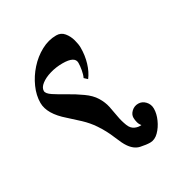

<svg xmlns="http://www.w3.org/2000/svg" viewBox="-137 -664 730 768"><g transform="rotate(-30 228.0 -280.0)"><path d="M227.5 -560.1Q249.5 -560.1 262.9 -543.7Q276.4 -527.3 282.2 -505.9Q288.1 -484.4 288.1 -468.3Q288.1 -432.6 278.3 -400.1Q268.6 -367.7 251 -344.7L237.3 -357.4Q243.2 -369.1 246.6 -387.9Q250 -406.7 250 -420.9Q250 -450.7 193.4 -450.7Q163.1 -450.7 135.7 -442.6Q108.4 -434.6 91.1 -421.1Q73.7 -407.7 73.7 -392.1Q73.7 -379.9 95.2 -365.7Q116.7 -351.6 147.5 -334.5Q178.2 -317.4 206.8 -297.1Q235.4 -276.9 249.5 -253.9Q264.2 -230 269.3 -205.8Q274.4 -181.6 278.3 -157.7Q282.2 -133.8 291.5 -109.9Q298.8 -91.3 313.7 -84.2Q328.6 -77.1 343.8 -79.1Q336.9 -86.4 333.7 -97.9Q330.6 -109.4 330.6 -120.1Q330.6 -135.3 343.8 -147.5Q356.9 -159.7 375 -159.7Q393.1 -159.7 406.5 -145.5Q419.9 -131.3 419.9 -111.3Q419.9 -87.9 408.4 -62.3Q397 -36.6 378.9 -18.6Q360.8 -0.5 339.4 -0.5Q322.3 -0.5 296.1 -6.1Q270 -11.7 251 -40Q240.7 -54.7 226.1 -90.8Q211.4 -127 188.5 -161.1Q170.9 -187.5 145.8 -211.2Q120.6 -234.9 99.6 -253.4Q38.1 -306.6 38.1 -357.4Q38.1 -392.1 54 -427.7Q69.8 -463.4 96.7 -493.4Q123.5 -523.4 157.5 -541.7Q191.4 -560.1 227.5 -560.1Z"/></g></svg>

Font: Lateef
Style: Bold
Weight: 700
Designer: SIL International
Foundry: SIL International
Version: Version 4.200